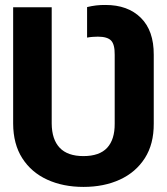

<svg xmlns="http://www.w3.org/2000/svg" viewBox="-20 -732 662 762"><path d="M311.1 9.8Q230.3 9.8 167.3 -19.1Q104.3 -47.9 68.4 -104.1Q32.5 -160.2 32.2 -241.6V-703.1H185.2V-241.6Q185.7 -178.4 217 -145.5Q248.3 -112.5 311.1 -112.5Q374.8 -112.5 405.3 -145.5Q435.7 -178.4 435.2 -241.6V-514.5Q435.7 -555.7 420.9 -571Q406.2 -586.4 368.6 -586.5Q359.6 -586.4 348.6 -585.7Q337.7 -585.1 325.6 -582.8V-703.9Q343.8 -708.3 361.2 -710.4Q378.6 -712.5 398.4 -712.3Q487.3 -712.5 539 -661.3Q590.7 -610.2 590.2 -514.5V-241.6Q590.7 -160.4 554.8 -104.3Q518.9 -48.2 455.8 -19.2Q392.7 9.8 311.1 9.8Z"/></svg>

Font: Inter Display V
Style: Regular
Weight: 400
Designer: Rasmus Andersson
Foundry: rsms
Version: Version 3.015;git-src